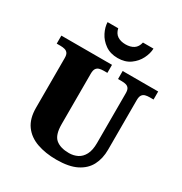

<svg xmlns="http://www.w3.org/2000/svg" viewBox="-214 -1099 1197 1264"><g transform="rotate(30 384.5 -466.5)"><path d="M396 10Q313 10 248 -13Q183 -36 146.5 -86.5Q110 -137 110 -219V-597Q110 -622 101.5 -633.5Q93 -645 78.5 -649Q64 -653 46 -653H17V-714H402V-653H373Q356 -653 341.5 -649Q327 -645 318.5 -632.5Q310 -620 310 -593V-210Q310 -128 345.5 -98.5Q381 -69 446 -69Q481 -69 510 -83.5Q539 -98 556.5 -131Q574 -164 574 -219V-597Q574 -622 566 -633.5Q558 -645 544 -649Q530 -653 512 -653H483V-714H753V-653H723Q705 -653 690.5 -649Q676 -645 667.5 -632.5Q659 -620 659 -593V-217Q659 -150 632.5 -99Q606 -48 548.5 -19Q491 10 396 10ZM411 -771Q355 -771 316 -798.5Q277 -826 257 -866Q237 -906 236 -943H317Q325 -907 349.5 -891Q374 -875 411 -875Q448 -875 472.5 -891Q497 -907 505 -943H585Q584 -906 564 -866Q544 -826 505.5 -798.5Q467 -771 411 -771Z"/></g></svg>

Font: Noto Serif Hebrew Black
Style: Regular
Weight: 900
Version: Version 2.003